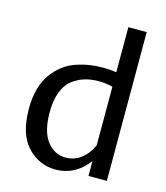

<svg xmlns="http://www.w3.org/2000/svg" viewBox="-115 -859 831 960"><g transform="rotate(15 300.0 -379.0)"><path d="M55 -249Q55 -306 68 -352Q81 -398 104 -429.5Q127 -461 155.5 -483.5Q184 -506 219.5 -518.5Q255 -531 289 -536.5Q323 -542 360 -542Q396 -542 430 -537V-770H525V0H430V-77Q363 12 261 12Q177 12 116 -52Q55 -116 55 -249ZM358 -471Q318 -471 285 -461Q252 -451 222.5 -428.5Q193 -406 176.5 -362.5Q160 -319 160 -258Q160 -158 198.5 -108.5Q237 -59 295 -59Q340 -59 375.5 -86.5Q411 -114 430 -159V-462Q393 -471 358 -471Z"/></g></svg>

Font: Edlo
Style: Regular
Weight: 400
Monospace: yes
Version: Version 0.01